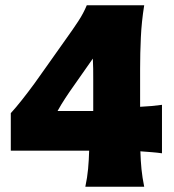

<svg xmlns="http://www.w3.org/2000/svg" viewBox="-20 -709 662 729"><path d="M304 0Q311.5 -35 314.5 -68Q317.5 -101 318.5 -137H21V-279.5Q40 -300 63.5 -329.8Q87 -359.5 110.8 -392Q134.5 -424.5 154.5 -453.5L234.5 -566.5Q256.5 -597 276.8 -627.8Q297 -658.5 309.5 -689H527.5Q517.5 -626.5 514.8 -566.8Q512 -507 512 -448V-303.5Q535 -304.5 556.2 -306.5Q577.5 -308.5 595 -311V-127Q577.5 -129.5 556.5 -131.2Q535.5 -133 513 -134.5Q514 -99 517.2 -66.8Q520.5 -34.5 527.5 0ZM261 -384.5Q243.5 -360 227.8 -336Q212 -312 198.5 -287.5H334V-408Q334 -427.5 333.8 -447.2Q333.5 -467 332.5 -486.5Z"/></svg>

Font: Commissioner Flair ExtraBold
Style: Regular
Weight: 800
Designer: Kostas Bartsokas
Foundry: Kostas Bartsokas
Version: Version 1.000; ttfautohint (v1.8.3)